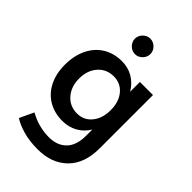

<svg xmlns="http://www.w3.org/2000/svg" viewBox="-273 -827 1141 1141"><g transform="rotate(45 297.5 -256.5)"><path d="M66 160 108 71Q187 115 273 115Q342 115 382.5 74Q423 33 423 -49V-100Q397 -57 355 -33.5Q313 -10 261 -10Q193 -10 142 -40.5Q91 -71 63 -127Q35 -183 35 -256Q35 -333 63 -391Q91 -449 142 -480.5Q193 -512 261 -512Q313 -512 354.5 -487.5Q396 -463 423 -418V-500H533V-52Q533 75 463.5 144Q394 213 277 213Q205 213 151 197Q97 181 66 160ZM291 -103Q348 -103 383.5 -146.5Q419 -190 419 -259Q419 -328 383.5 -371Q348 -414 290 -414Q229 -414 191 -370.5Q153 -327 153 -259Q153 -191 191.5 -147Q230 -103 291 -103ZM220 -661Q220 -687 239.5 -706.5Q259 -726 285 -726Q311 -726 330.5 -706.5Q350 -687 350 -661Q350 -635 330.5 -615.5Q311 -596 285 -596Q259 -596 239.5 -615.5Q220 -635 220 -661Z"/></g></svg>

Font: Oak Sans SemiBold
Style: Regular
Weight: 600
Designer: Erik Kennedy, Walven
Foundry: Erik Kennedy, Walven
Version: Version 1.000